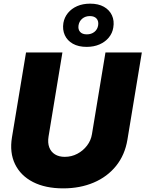

<svg xmlns="http://www.w3.org/2000/svg" viewBox="-20 -1012 789 1041"><path d="M322.8 9.3Q226.1 9.3 158.9 -25.1Q91.8 -59.6 61.5 -122.1Q31.2 -184.6 44.9 -267.6L121.1 -727.5H318.4L243.2 -271.5Q237.8 -237.8 247.1 -213.1Q256.3 -188.5 278.1 -175Q299.8 -161.6 331.1 -161.6Q367.7 -161.6 399.2 -178.2Q430.7 -194.8 451.9 -222.7Q473.1 -250.5 478.5 -284.2L551.8 -727.5H749L670.9 -254.9Q657.2 -171.9 609.4 -112.5Q561.5 -53.2 487.8 -22Q414.1 9.3 322.8 9.3ZM449.7 -757.8Q405.3 -757.8 375 -774.9Q344.7 -792 331.3 -821.5Q317.9 -851.1 323.7 -887.7Q329.1 -918 348.4 -941.7Q367.7 -965.3 398.4 -978.8Q429.2 -992.2 468.8 -992.2Q513.2 -992.2 543.2 -975.3Q573.2 -958.5 586.9 -929Q600.6 -899.4 594.2 -862.3Q589.4 -832 569.8 -808.3Q550.3 -784.7 519.5 -771.2Q488.8 -757.8 449.7 -757.8ZM450.7 -825.7Q475.1 -825.7 491.9 -839.1Q508.8 -852.5 512.2 -875Q515.6 -897.5 503.7 -911.1Q491.7 -924.8 467.3 -924.8Q442.9 -924.8 426.3 -911.1Q409.7 -897.5 405.8 -875Q402.3 -852.5 414.3 -839.1Q426.3 -825.7 450.7 -825.7Z"/></svg>

Font: Inter 17pt Black
Style: Italic
Weight: 900
Italic angle: -9.3988°
Version: Version 4.001;git-66647c0bb